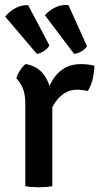

<svg xmlns="http://www.w3.org/2000/svg" viewBox="-20 -765 412 789"><path d="M368 -495Q368 -473.5 361.5 -443.5Q355 -413.5 341 -391Q330.5 -393.5 320 -394.5Q309.5 -395.5 298.5 -396.5Q271.5 -396.5 251 -385.2Q230.5 -374 215.8 -356Q201 -338 190.8 -315.8Q180.5 -293.5 173 -271.5L157.5 -291Q159 -327 167.5 -364Q176 -401 193.8 -432.2Q211.5 -463.5 240.8 -482.5Q270 -501.5 313 -501.5Q328 -501.5 340.8 -500Q353.5 -498.5 368 -495ZM47 -443Q51 -458.5 62.5 -476Q74 -493.5 86 -502Q139 -492 165 -451.5Q191 -411 195 -349.5V0Q171 4.5 140 4.5Q108.5 4.5 84 0V-340Q84 -380.5 72 -406Q60 -431.5 47 -443ZM95.5 -744 183 -578.5Q176 -565 161 -555.5Q146 -546 131.5 -543.5L1.5 -696.5Q16.5 -716 40.8 -730.2Q65 -744.5 95.5 -744ZM261 -744.5 337.5 -575Q330 -562.5 314.5 -553.8Q299 -545 284.5 -543.5L164.5 -702.5Q180.5 -721 205.5 -733.8Q230.5 -746.5 261 -744.5Z"/></svg>

Font: Signika Negative Light Medium
Style: Regular
Weight: 500
Version: Version 2.001